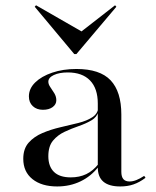

<svg xmlns="http://www.w3.org/2000/svg" viewBox="-20 -685 583 717"><path d="M345.2 -207.3V-298.4Q345.2 -354.8 316.1 -384.7Q287.1 -414.5 233.1 -414.5Q201.6 -414.5 181 -404.8Q160.5 -395.2 160.5 -379.8Q160.5 -370.2 168.1 -359.3Q175.8 -348.4 183.1 -336.3Q190.3 -324.2 190.3 -310.5Q190.3 -295.2 176.6 -285.1Q162.9 -275 140.3 -275Q116.9 -275 102.4 -288.7Q87.9 -302.4 87.9 -325Q87.9 -354 111.3 -377Q134.7 -400 175 -413.7Q215.3 -427.4 265.3 -427.4Q353.2 -427.4 393.1 -385.1Q433.1 -342.7 433.1 -257.3V-207.3ZM193.5 11.3Q135.5 11.3 101.2 -16.1Q66.9 -43.5 66.9 -91.9Q66.9 -129.8 87.1 -152.4Q107.3 -175 138.7 -188.3Q170.2 -201.6 205.2 -209.7Q240.3 -217.7 272.6 -225.8Q304.8 -233.9 325.4 -247.6Q346 -261.3 346.8 -283.9L347.6 -268.5Q341.9 -247.6 321.4 -235.5Q300.8 -223.4 273.8 -214.1Q246.8 -204.8 221 -192.7Q195.2 -180.6 177.8 -159.7Q160.5 -138.7 160.5 -101.6Q160.5 -63.7 181.5 -43.1Q202.4 -22.6 244.4 -22.6Q276.6 -22.6 302 -34.7Q327.4 -46.8 348.4 -73.4V-62.9Q320.2 -26.6 280.6 -7.7Q241.1 11.3 193.5 11.3ZM433.1 -43.5Q433.1 -25 440.7 -16.1Q448.4 -7.3 463.7 -7.3Q475.8 -7.3 489.1 -12.5Q502.4 -17.7 518.5 -28.2L523.4 -21Q500.8 -4 478.6 3.6Q456.5 11.3 429 11.3Q387.1 11.3 366.1 -6.5Q345.2 -24.2 345.2 -59.7V-207.3H433.1ZM409.7 -665.3 414.5 -659.7 265.3 -483.1H257.3L109.7 -659.7L114.5 -665.3L304 -556.5L271 -557.3Z"/></svg>

Font: Playfair 144pt SemiExpanded Medium
Style: Regular
Weight: 500
Width: 6
Designer: Claus Eggers Sørensen
Foundry: Claus Eggers Sørensen
Version: Version 2.203